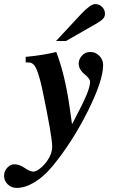

<svg xmlns="http://www.w3.org/2000/svg" viewBox="-114 -717 578 942"><path d="M239 -110H241Q293 -209 310.5 -251Q328 -293 328 -317Q328 -330 303 -351Q272 -376 272 -405Q272 -426 288 -444Q304 -462 330 -462Q355 -462 373.5 -443Q392 -424 392 -398Q392 -322 316.5 -171Q241 -20 143 99Q102 149 55.5 177Q9 205 -32 205Q-58 205 -76 187.5Q-94 170 -94 145Q-94 123 -78.5 106Q-63 89 -44 89Q-19 89 7 107Q33 125 50 125Q63 125 82 110Q101 95 117 73Q142 38 142 2Q142 -48 92 -286Q71 -380 52 -399Q44 -407 37.5 -409Q31 -411 12 -411V-438Q98 -446 162 -462Q205 -351 228 -188ZM161 -516 283 -647Q330 -697 353 -697Q373 -697 387 -683Q401 -669 401 -650Q401 -636 392.5 -626Q384 -616 362 -603L210 -516Z"/></svg>

Font: STIX
Style: Bold Italic
Weight: 700
Italic angle: -16.33°
Designer: MicroPress Inc., with final additions and corrections provided by Coen Hoffman, Elsevier (retired)
Version: Version 1.1.1